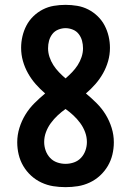

<svg xmlns="http://www.w3.org/2000/svg" viewBox="-20 -763 540 791"><path d="M250 8Q224 8 199 4Q174 0 150.5 -11Q127 -22 108 -39.5Q89 -57 76 -79Q63 -101 57 -126Q51 -151 51 -177Q51 -207 60 -236Q69 -265 84.5 -290.5Q100 -316 121.5 -337.5Q143 -359 166 -378Q145 -396 127 -416.5Q109 -437 95.5 -461Q82 -485 74.5 -511.5Q67 -538 67 -566Q67 -590 72.5 -613.5Q78 -637 89 -658Q100 -679 117.5 -696Q135 -713 156.5 -724Q178 -735 202 -739Q226 -743 250 -743Q274 -743 298 -739Q322 -735 343.5 -724Q365 -713 382.5 -696Q400 -679 411 -658Q422 -637 427.5 -613.5Q433 -590 433 -566Q433 -538 425.5 -511.5Q418 -485 404.5 -461Q391 -437 373 -416.5Q355 -396 334 -378Q357 -359 378.5 -337.5Q400 -316 415.5 -290.5Q431 -265 440 -236Q449 -207 449 -177Q449 -151 443 -126Q437 -101 424 -79Q411 -57 392 -39.5Q373 -22 349.5 -11Q326 0 301 4Q276 8 250 8ZM250 -440Q264 -452 277 -465.5Q290 -479 300 -494.5Q310 -510 316 -528Q322 -546 322 -564Q322 -580 318 -595Q314 -610 304.5 -622.5Q295 -635 280 -641Q265 -647 250 -647Q235 -647 220 -641Q205 -635 195.5 -622.5Q186 -610 182 -595Q178 -580 178 -564Q178 -546 184 -528Q190 -510 200 -494.5Q210 -479 223 -465.5Q236 -452 250 -440ZM250 -88Q268 -88 285 -94Q302 -100 314 -113Q326 -126 332 -143Q338 -160 338 -178Q338 -199 330.5 -219Q323 -239 310.5 -256Q298 -273 282.5 -287.5Q267 -302 250 -314Q233 -302 217.5 -287.5Q202 -273 189.5 -256Q177 -239 169.5 -219Q162 -199 162 -178Q162 -160 168 -143Q174 -126 186 -113Q198 -100 215 -94Q232 -88 250 -88Z"/></svg>

Font: Iosevka Custom
Style: Bold
Weight: 700
Monospace: yes
Designer: Belleve Invis
Foundry: Belleve Invis
Version: Version 30.3.3; ttfautohint (v1.8.3)